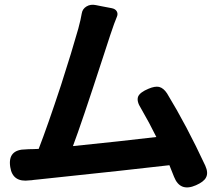

<svg xmlns="http://www.w3.org/2000/svg" viewBox="-20 -787 939 824"><path d="M727 -28Q721 -44 707 -78Q555 -60 146 -17Q132 -16 126 -15Q114 -13 107 -13Q34 -3 24 -70Q12 -146 92 -146Q102 -147 120 -147L146 -148Q184 -246 242 -422Q289 -568 316 -664Q327 -705 331 -730Q334 -749 351.5 -759.5Q369 -770 392 -765L417 -760L459 -752Q475 -749 481 -738.5Q487 -728 482 -716Q472 -693 453 -636Q445 -612 421 -538Q330 -258 293 -160Q500 -181 651 -199Q621 -260 585 -322Q565 -353 573 -373Q581 -391 617 -406Q645 -418 663 -414Q682 -409 697 -386Q781 -248 861 -76Q875 -45 864 -25Q855 -7 821 8Q753 38 727 -28Z"/></svg>

Font: GenSenRounded TW B
Style: Regular
Weight: 700
Version: Version 1.501;PS 1;hotconv 16.6.51;makeotf.lib2.5.65220